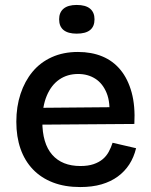

<svg xmlns="http://www.w3.org/2000/svg" viewBox="-20 -743 610 776"><path d="M304 13Q242 13 194 -5.5Q146 -24 113 -58.5Q80 -93 63 -141.5Q46 -190 46 -251Q46 -312 63 -363.5Q80 -415 111.5 -453Q143 -491 189.5 -512Q236 -533 295 -533Q350 -533 393.5 -515Q437 -497 467 -460.5Q497 -424 512 -369.5Q527 -315 523 -242L116 -239V-307L459 -310L421 -268Q427 -328 411 -367Q395 -406 365 -425Q335 -444 296 -444Q252 -444 219.5 -421.5Q187 -399 169 -356Q151 -313 151 -253Q151 -163 191 -117.5Q231 -72 305 -72Q336 -72 358 -79.5Q380 -87 395 -99.5Q410 -112 419.5 -129.5Q429 -147 435 -166L530 -144Q521 -107 502.5 -78.5Q484 -50 456 -29.5Q428 -9 390.5 2Q353 13 304 13ZM290 -607Q255 -607 237 -621.5Q219 -636 219 -665Q219 -693 237 -708Q255 -723 290 -723Q326 -723 344 -708Q362 -693 362 -665Q362 -636 344 -621.5Q326 -607 290 -607Z"/></svg>

Font: Bricolage Grotesque 96pt ExtraBold Medium
Style: Regular
Weight: 500
Version: Version 1.001;gftools[0.9.33.dev8+g029e19f]